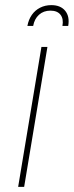

<svg xmlns="http://www.w3.org/2000/svg" viewBox="-20 -729 288 749"><path d="M50.8 0 141.6 -545.9H165L74.2 0ZM86.9 -627.9Q91.3 -652.3 104 -670.7Q116.7 -689 136.5 -699Q156.2 -709 180.2 -709Q216.3 -709 234.4 -686.8Q252.4 -664.6 246.1 -627.9H223.6Q228.5 -655.3 216.1 -671.4Q203.6 -687.5 176.8 -687.5Q149.9 -687.5 132.1 -671.4Q114.3 -655.3 109.4 -627.9Z"/></svg>

Font: Inter Tight Thin
Style: Italic
Weight: 250
Italic angle: -9.39999°
Designer: Rasmus Andersson
Foundry: rsms
Version: Version 3.004